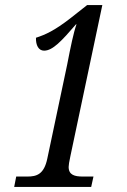

<svg xmlns="http://www.w3.org/2000/svg" viewBox="-20 -738 501 758"><path d="M36 0H340L349 -41H307C275 -41 251 -47 251 -79C251 -86 253 -99 258 -122L384 -718H324L258 -666C195 -617 159 -601 122 -589C121 -560 132 -538 154 -538C188 -538 223 -576 280 -642H282C270 -608 259 -554 245 -482L167 -113C154 -49 124 -41 88 -41H44Z"/></svg>

Font: Noto Serif ExtraCondensed
Style: Italic
Weight: 400
Width: 2
Italic angle: -12°
Designer: Monotype Design Team
Foundry: Monotype Imaging Inc.
Version: Version 2.014